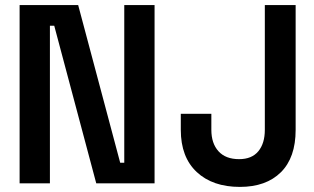

<svg xmlns="http://www.w3.org/2000/svg" viewBox="-20 -720 1234 754"><path d="M57 0V-700H287L452 -81H468V-700H587V0H358L193 -619H176V0ZM690 -210V-273H810V-210Q810 -157 838 -126Q866 -95 919 -95Q969 -95 994.5 -126Q1020 -157 1020 -210V-700H1141V-210Q1141 -101 1083 -43.5Q1025 14 922 14Q815 14 752.5 -44.5Q690 -103 690 -210Z"/></svg>

Font: Space Grotesk Frontify SemiBold
Style: Regular
Weight: 600
Designer: Florian Karsten
Version: Version 2.000